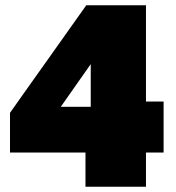

<svg xmlns="http://www.w3.org/2000/svg" viewBox="-20 -710 669 730"><path d="M305 0Q305 -52 305 -101Q305 -150 305 -213L325 -241V-400Q325 -449.5 325 -498.5Q325 -547.5 325 -597L475 -680Q451 -646 428.2 -613.2Q405.5 -580.5 382.5 -548L282 -405Q262 -376.5 242 -348Q222 -319.5 202 -291L196 -304H362L380 -324Q413 -324 453.2 -324Q493.5 -324 532.8 -324Q572 -324 602 -324V-130Q572 -130 532.8 -130Q493.5 -130 453.2 -130Q413 -130 380 -130H18V-281Q36.5 -307 59 -339Q81.5 -371 104.5 -403.2Q127.5 -435.5 147 -463L224 -571.5Q245 -601 266 -630.8Q287 -660.5 308 -690H535Q535 -628 535 -568.2Q535 -508.5 535 -449V-213Q535 -150 535 -101Q535 -52 535 0Z"/></svg>

Font: Commissioner Thin Black
Style: Regular
Weight: 900
Version: Version 1.000